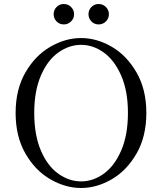

<svg xmlns="http://www.w3.org/2000/svg" viewBox="-20 -925 811 959"><path d="M58 -361Q58 -478 107 -563Q156 -648 231.5 -691.5Q307 -735 385 -735Q463 -735 538 -691.5Q613 -648 662 -563Q711 -478 711 -361Q711 -243 662 -158Q613 -73 538 -29.5Q463 14 385 14Q307 14 231.5 -29.5Q156 -73 107 -158Q58 -243 58 -361ZM619 -361Q619 -470 585.5 -547Q552 -624 498.5 -662.5Q445 -701 385 -701Q325 -701 271 -662.5Q217 -624 184 -547Q151 -470 151 -361Q151 -251 184 -173.5Q217 -96 271 -57.5Q325 -19 385 -19Q445 -19 498.5 -57.5Q552 -96 585.5 -173.5Q619 -251 619 -361ZM299 -905Q277 -905 262.5 -890Q248 -875 248 -854Q248 -833 262.5 -818Q277 -803 299 -803Q320 -803 335 -818Q350 -833 350 -854Q350 -875 335 -890Q320 -905 299 -905ZM473 -905Q451 -905 436.5 -890Q422 -875 422 -854Q422 -833 436.5 -818Q451 -803 473 -803Q494 -803 509 -818Q524 -833 524 -854Q524 -875 509 -890Q494 -905 473 -905Z"/></svg>

Font: Shippori Mincho B1
Style: Regular
Weight: 400
Designer: FONTDASU
Foundry: FONTDASU / Google Inc. / but / Adobe
Version: Version 3.110; ttfautohint (v1.8.3)